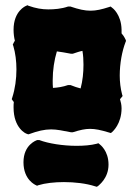

<svg xmlns="http://www.w3.org/2000/svg" viewBox="-20 -713 516 736"><path d="M446 -298C446 -311 443 -323 440 -333C444 -337 446 -340 446 -340L450 -345L448 -351C442 -374 439 -399 439 -423C439 -470 448 -517 461 -551L463 -556L462 -560C461 -561 457 -573 446 -585V-591V-599C445 -658 411 -683 409 -684L404 -688L398 -686C370 -677 349 -672 327 -672C305 -672 282 -677 250 -688H241C215 -679 188 -677 165 -677C141 -677 117 -681 89 -691L85 -693L81 -691C78 -690 32 -671 32 -599C32 -583 34 -569 37 -557C33 -551 31 -546 31 -546L29 -542L31 -537C39 -510 43 -479 43 -447C43 -411 38 -373 27 -339L25 -333L29 -327C29 -327 31 -324 33 -322C32 -315 32 -309 32 -301C32 -221 80 -200 83 -200L88 -198L92 -199C125 -211 150 -217 176 -217C198 -217 221 -212 252 -206H259C288 -215 306 -219 325 -219C345 -219 365 -215 398 -205L405 -203L410 -207C412 -209 446 -238 446 -298ZM396 -82C396 -136 363 -159 362 -160L357 -164L351 -162C328 -156 301 -154 273 -154C221 -154 165 -163 131 -176H122C120 -175 70 -159 70 -91C70 -23 116 -4 118 -3L122 -1L127 -3C153 -11 189 -15 225 -15C266 -15 310 -10 344 1L351 3L356 0C357 -2 396 -28 396 -82ZM300 -465C300 -435 297 -404 289 -374C277 -377 265 -381 250 -387H241C221 -380 201 -377 183 -376C182 -385 182 -395 182 -405C182 -444 188 -483 198 -516C214 -514 231 -511 252 -507H259C274 -512 285 -516 296 -518C299 -501 300 -483 300 -465Z"/></svg>

Font: Hanalei Fill
Style: Regular
Weight: 400
Designer: Astigmatic (AOETI)
Foundry: Astigmatic (AOETI)
Version: Version 1.000